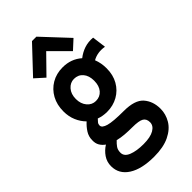

<svg xmlns="http://www.w3.org/2000/svg" viewBox="-267 -746 984 984"><g transform="rotate(-45 225.0 -254.0)"><path d="M208 -156Q177 -156 150 -166Q142 -158 136.5 -151Q131 -144 131 -134Q131 -117 162.5 -108Q194 -99 271 -99Q351 -99 382 -63.5Q413 -28 413 26Q413 65 392.5 99.5Q372 134 328 155.5Q284 177 216 177Q126 177 75.5 144.5Q25 112 25 55Q25 24 42 -1Q59 -26 85 -42Q69 -53 59.5 -69Q50 -85 51 -108Q51 -134 65 -156Q79 -178 99 -196Q77 -218 64 -248.5Q51 -279 51 -316Q51 -364 71 -400.5Q91 -437 126.5 -458Q162 -479 208 -479Q269 -479 312 -441Q336 -460 364.5 -469.5Q393 -479 426 -476L436 -400Q388 -408 351 -387Q364 -354 364 -316Q364 -268 343.5 -232Q323 -196 287.5 -176Q252 -156 208 -156ZM207 -236Q237 -236 255.5 -257.5Q274 -279 274 -316Q274 -353 255.5 -374.5Q237 -396 207 -396Q180 -396 160.5 -374Q141 -352 141 -316Q141 -281 160 -258.5Q179 -236 207 -236ZM108 40Q108 67 140.5 80Q173 93 223 93Q273 93 299.5 77.5Q326 62 326 37Q326 12 308.5 1.5Q291 -9 243 -9Q216 -9 189.5 -11Q163 -13 140 -19Q126 -6 117 7Q108 20 108 40ZM112 -500 61 -546 192 -685H224L354 -546L304 -500L207 -597Z"/></g></svg>

Font: Inconsolata SemiCondensed Bold
Style: Regular
Weight: 700
Width: 4
Monospace: yes
Designer: Raph Levien, Cyreal, Brenton Simpson
Foundry: Raph Levien, Cyreal, Google
Version: Version 3.001; ttfautohint (v1.8.2.53-6de2)